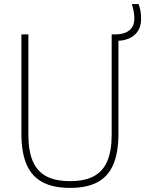

<svg xmlns="http://www.w3.org/2000/svg" viewBox="-20 -908 708 937"><path d="M84.5 -255.5V-740H118.5V-250.5Q118.5 -172.5 139.5 -122.5Q160.5 -72.5 205.2 -48.2Q250 -24 322 -24Q393.5 -24 438.2 -48.2Q483 -72.5 504 -122.5Q525 -172.5 525 -250.5V-740H541.5Q585 -740 610.2 -759Q635.5 -778 635.5 -817Q635.5 -836.5 632.5 -852.2Q629.5 -868 623.5 -888H656.5Q663 -870 665.8 -853.8Q668.5 -837.5 668.5 -816Q668.5 -767 638.5 -739.2Q608.5 -711.5 558 -709V-255.5Q558 -164 533.2 -105.8Q508.5 -47.5 456.5 -19.2Q404.5 9 322 9Q239.5 9 187 -19.2Q134.5 -47.5 109.5 -105.8Q84.5 -164 84.5 -255.5Z"/></svg>

Font: Encode Sans Semi Condensed Thin
Style: Regular
Weight: 250
Width: 4
Designer: Multiple Designers
Foundry: Impallari Type
Version: Version 2.000